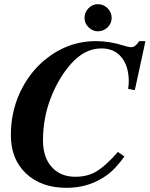

<svg xmlns="http://www.w3.org/2000/svg" viewBox="-20 -882 717 920"><path d="M677 -685 626 -450 594 -456Q597 -476 597 -492Q597 -564 562.5 -607Q528 -650 466 -650Q386 -650 321 -577Q260 -508 223 -412Q186 -316 186 -209Q186 -128 228 -81.5Q270 -35 341 -35Q402 -35 446 -63Q490 -91 545 -154L576 -132Q534 -74 498 -47Q412 18 299 18Q177 18 104.5 -51Q32 -120 32 -234Q32 -343 74.5 -436Q117 -529 191 -592Q302 -685 440 -685Q504 -685 571 -664Q595 -656 609 -656Q629 -656 647 -685ZM449 -862Q476 -862 495.5 -842.5Q515 -823 515 -796Q515 -770 495.5 -751Q476 -732 449 -732Q424 -732 404.5 -751Q385 -770 385 -796Q385 -823 404 -842.5Q423 -862 449 -862Z"/></svg>

Font: STIX
Style: Bold Italic
Weight: 700
Italic angle: -16.33°
Designer: MicroPress Inc., with final additions and corrections provided by Coen Hoffman, Elsevier (retired)
Version: Version 1.1.1